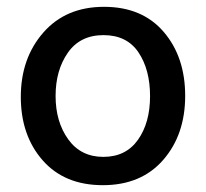

<svg xmlns="http://www.w3.org/2000/svg" viewBox="-20 -534 604 563"><path d="M283.5 -431Q215 -431 179 -379.5Q143 -328 143 -252.5Q143 -177 180 -125.5Q217 -74 283 -74Q349 -74 384.5 -124Q420 -174 420 -252Q420 -330 386 -380.5Q352 -431 283.5 -431ZM460 -440.5Q523 -367 523 -253Q523 -139 458.5 -65Q394 9 281.5 9Q169 9 105 -64Q41 -137 41 -250Q41 -363 107 -438.5Q173 -514 285 -514Q397 -514 460 -440.5Z"/></svg>

Font: Hind Guntur Medium
Style: Regular
Weight: 500
Designer: Manushi Parikh, Hitesh Malaviya
Foundry: Indian Type Foundry
Version: Version 1.000;PS 1.0;hotconv 1.0.86;makeotf.lib2.5.63406; tt